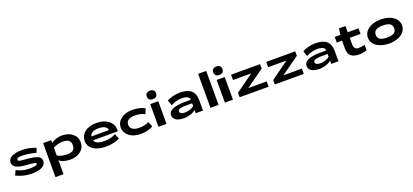

<svg xmlns="http://www.w3.org/2000/svg" viewBox="63 -2247 8569 3979"><g transform="rotate(-20 4347.5 -257.5)"><path d="M627 -355Q551.8 -380.9 474.1 -391.8Q396.5 -402.8 340.8 -402.8Q338.9 -402.8 335 -402.8Q317.4 -402.8 307.4 -402.6Q297.4 -402.3 279.8 -401.4Q262.2 -400.4 251.7 -397.5Q241.2 -394.5 230 -389.9Q218.8 -385.3 213.4 -377.4Q208 -369.6 208 -358.9Q208 -350.1 211.7 -343.3Q215.3 -336.4 222.9 -332Q230.5 -327.6 237.8 -324.7Q245.1 -321.8 257.3 -320.1Q269.5 -318.4 277.3 -317.4Q285.2 -316.4 298.6 -315.4Q312 -314.5 316.9 -314L452.1 -300.8Q579.1 -288.6 641.6 -255.4Q704.1 -222.2 704.1 -153.8Q704.1 -71.3 622.1 -28.1Q540 15.1 388.2 15.1Q300.8 15.1 219.7 -4.6Q138.7 -24.4 50.8 -65.9L100.1 -170.9Q225.6 -100.1 377 -100.1Q400.4 -100.1 418.5 -100.6Q436.5 -101.1 458.7 -102.5Q481 -104 497.1 -107.2Q513.2 -110.4 527.3 -115.2Q541.5 -120.1 548.8 -127.9Q556.2 -135.7 556.2 -146Q556.2 -164.1 534.9 -169.9Q513.7 -175.8 455.6 -181.2Q440.4 -182.1 432.1 -183.1L294.9 -195.8Q55.2 -219.2 55.2 -350.1Q55.2 -428.7 137.5 -471.9Q219.7 -515.1 359.9 -515.1Q526.9 -515.1 668.9 -453.1Z M826.7 250V-500H1004.4V-438Q1048.3 -473.6 1114.3 -494.4Q1180.2 -515.1 1242.7 -515.1Q1386.2 -515.1 1475.8 -442.1Q1565.4 -369.1 1565.4 -251Q1565.4 -132.3 1476.1 -58.6Q1386.7 15.1 1242.7 15.1Q1173.3 15.1 1109.1 -2.2Q1044.9 -19.5 1004.4 -57.1V250ZM1004.4 -162.1Q1094.2 -109.9 1216.8 -109.9Q1306.6 -109.9 1349.1 -142.6Q1391.6 -175.3 1391.6 -250Q1391.6 -324.7 1349.6 -357.4Q1307.6 -390.1 1216.8 -390.1Q1112.3 -390.1 1004.4 -334Z M2029.3 -105Q2184.6 -105 2288.6 -166L2336.4 -54.2Q2290 -24.9 2203.1 -4.9Q2116.2 15.1 2039.6 15.1Q1977.1 15.1 1921.1 6.3Q1865.2 -2.4 1815.4 -22.5Q1765.6 -42.5 1729.5 -71.8Q1693.4 -101.1 1672.4 -144.5Q1651.4 -188 1651.4 -241.2Q1651.4 -300.3 1675.3 -350.6Q1699.2 -400.9 1743.9 -437.5Q1788.6 -474.1 1855.5 -494.6Q1922.4 -515.1 2004.4 -515.1Q2167 -515.1 2266.6 -438Q2366.2 -360.8 2366.2 -240.2V-200.2H1818.4Q1835.4 -151.9 1891.6 -128.4Q1947.8 -105 2029.3 -105ZM1814.5 -287.1H2204.6Q2183.1 -396 2010.3 -396Q1840.3 -396 1814.5 -287.1Z M3022.5 -336.9Q2987.8 -359.4 2929.4 -373.8Q2871.1 -388.2 2809.1 -388.2Q2613.3 -388.2 2613.3 -251Q2613.3 -187 2665 -151.6Q2716.8 -116.2 2809.1 -116.2Q2876.5 -116.2 2932.9 -129.9Q2989.3 -143.6 3023.4 -166L3071.3 -54.2Q3031.7 -23.9 2957.3 -4.4Q2882.8 15.1 2797.4 15.1Q2719.7 15.1 2654.3 -5.1Q2588.9 -25.4 2543.9 -60.8Q2499 -96.2 2474.1 -145.3Q2449.2 -194.3 2449.2 -251Q2449.2 -365.7 2544.9 -440.4Q2640.6 -515.1 2796.4 -515.1Q2880.4 -515.1 2955.1 -496.3Q3029.8 -477.5 3070.3 -449.2Z M3189 -500H3366.7V0H3189ZM3202.9 -740.7Q3175.8 -716.3 3175.8 -670.9Q3175.8 -625.5 3202.9 -601.3Q3230 -577.1 3277.8 -577.1Q3325.7 -577.1 3352.8 -601.3Q3379.9 -625.5 3379.9 -670.9Q3379.9 -716.3 3352.8 -740.7Q3325.7 -765.1 3277.8 -765.1Q3230 -765.1 3202.9 -740.7Z M3883.8 -219.2Q3852.5 -219.2 3829.8 -218.3Q3807.1 -217.3 3780.3 -213.4Q3753.4 -209.5 3736.6 -202.6Q3719.7 -195.8 3708.3 -183.1Q3696.8 -170.4 3696.8 -152.8Q3696.8 -89.8 3810.5 -89.8Q3870.1 -89.8 3925.5 -109.1Q3981 -128.4 4011.7 -159.2V-219.2ZM3516.6 -136.2Q3516.6 -168.5 3532 -194.1Q3547.4 -219.7 3575.2 -236.8Q3603 -253.9 3636.2 -265.9Q3669.4 -277.8 3710 -284.4Q3750.5 -291 3786.1 -293.7Q3821.8 -296.4 3859.9 -296.9L4011.7 -297.9Q4011.7 -340.8 3968.8 -365.5Q3925.8 -390.1 3843.8 -390.1Q3711.9 -390.1 3600.6 -324.2L3557.6 -442.9Q3614.3 -476.1 3691.4 -495.6Q3768.6 -515.1 3843.8 -515.1Q4008.3 -515.1 4090.1 -445.3Q4171.9 -375.5 4171.9 -222.2V0H4011.7V-73.2Q3966.3 -30.8 3893.1 -7.8Q3819.8 15.1 3754.9 15.1Q3642.6 15.1 3579.6 -23.2Q3516.6 -61.5 3516.6 -136.2Z M4336.4 -750H4514.6V0H4336.4Z M4654.3 -500H4832V0H4654.3ZM4668.2 -740.7Q4641.1 -716.3 4641.1 -670.9Q4641.1 -625.5 4668.2 -601.3Q4695.3 -577.1 4743.2 -577.1Q4791 -577.1 4818.1 -601.3Q4845.2 -625.5 4845.2 -670.9Q4845.2 -716.3 4818.1 -740.7Q4791 -765.1 4743.2 -765.1Q4695.3 -765.1 4668.2 -740.7Z M5618.2 0H4979V-98.1L5375 -382.8H4972.2V-500H5611.3V-401.9L5211.9 -117.2H5618.2Z M6394 0H5754.9V-98.1L6150.9 -382.8H5748V-500H6387.2V-401.9L5987.8 -117.2H6394Z M6871.1 -219.2Q6839.8 -219.2 6817.1 -218.3Q6794.4 -217.3 6767.6 -213.4Q6740.7 -209.5 6723.9 -202.6Q6707 -195.8 6695.6 -183.1Q6684.1 -170.4 6684.1 -152.8Q6684.1 -89.8 6797.9 -89.8Q6857.4 -89.8 6912.8 -109.1Q6968.3 -128.4 6999 -159.2V-219.2ZM6503.9 -136.2Q6503.9 -168.5 6519.3 -194.1Q6534.7 -219.7 6562.5 -236.8Q6590.3 -253.9 6623.5 -265.9Q6656.7 -277.8 6697.3 -284.4Q6737.8 -291 6773.4 -293.7Q6809.1 -296.4 6847.2 -296.9L6999 -297.9Q6999 -340.8 6956.1 -365.5Q6913.1 -390.1 6831.1 -390.1Q6699.2 -390.1 6587.9 -324.2L6544.9 -442.9Q6601.6 -476.1 6678.7 -495.6Q6755.9 -515.1 6831.1 -515.1Q6995.6 -515.1 7077.4 -445.3Q7159.2 -375.5 7159.2 -222.2V0H6999V-73.2Q6953.6 -30.8 6880.4 -7.8Q6807.1 15.1 6742.2 15.1Q6629.9 15.1 6566.9 -23.2Q6503.9 -61.5 6503.9 -136.2Z M7785.6 -15.1Q7699.2 15.1 7619.6 15.1Q7496.6 15.1 7435.8 -35.9Q7375 -86.9 7375 -192.9V-376H7258.8V-500H7381.8L7401.9 -637.2H7544.9V-500H7782.7V-376H7544.9V-232.9Q7544.9 -170.4 7570.1 -143.3Q7595.2 -116.2 7654.8 -116.2Q7724.6 -116.2 7785.6 -136.2Z M8652.3 -250Q8652.3 -195.8 8629.9 -150.9Q8607.4 -106 8570.1 -75.7Q8532.7 -45.4 8483.4 -24.4Q8434.1 -3.4 8381.8 5.9Q8329.6 15.1 8275.4 15.1Q8203.6 15.1 8137.7 -1.5Q8071.8 -18.1 8017.6 -49.6Q7963.4 -81.1 7930.9 -133.1Q7898.4 -185.1 7898.4 -250Q7898.4 -326.2 7945.1 -386.2Q7991.7 -446.3 8077.9 -480.7Q8164.1 -515.1 8275.4 -515.1Q8386.7 -515.1 8472.9 -480.7Q8559.1 -446.3 8605.7 -386.2Q8652.3 -326.2 8652.3 -250ZM8072.3 -250Q8072.3 -180.7 8121.3 -148.9Q8170.4 -117.2 8275.4 -117.2Q8380.4 -117.2 8429.4 -148.9Q8478.5 -180.7 8478.5 -250Q8478.5 -318.4 8429.2 -350.6Q8379.9 -382.8 8275.4 -382.8Q8170.9 -382.8 8121.6 -350.6Q8072.3 -318.4 8072.3 -250Z"/></g></svg>

Font: Messapia Bold
Style: Regular
Weight: 400
Designer: Luca Marsano
Foundry: Collletttivo
Version: Version 1.000;FEAKit 1.0